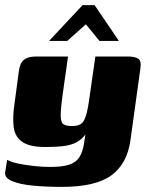

<svg xmlns="http://www.w3.org/2000/svg" viewBox="-25 -620 580 751"><path d="M217 111Q155 111 103.5 106Q52 101 22.5 88.5Q-7 76 -5 55L3 5Q18 14 47 20Q76 26 109.5 29.5Q143 33 171 33Q219 33 246 24Q273 15 286 -6Q299 -27 304 -61L309 -94Q294 -74 274.5 -63.5Q255 -53 226 -49Q197 -45 153 -45Q90 -45 61.5 -65.5Q33 -86 28.5 -123Q24 -160 31 -209L49 -343Q51 -358 56.5 -370.5Q62 -383 76 -391Q90 -399 118 -399H241Q237 -373 235 -355.5Q233 -338 230.5 -324Q228 -310 226 -292.5Q224 -275 220 -249Q212 -192 212.5 -166Q213 -140 224 -133.5Q235 -127 256 -127Q278 -127 290.5 -134.5Q303 -142 311 -167Q319 -192 326 -246L348 -399H475Q502 -399 515.5 -390.5Q529 -382 524 -351L485 -70Q472 21 410.5 66Q349 111 217 111ZM167 -460 298 -600H345L440 -460H364L311 -525L238 -460Z"/></svg>

Font: Genos ExtraBold
Style: Italic
Weight: 800
Italic angle: -8°
Version: Version 1.010